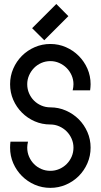

<svg xmlns="http://www.w3.org/2000/svg" viewBox="-20 -934 502 957"><path d="M231 -714.8Q272 -714.8 308.3 -699Q344.7 -683.1 372.3 -655.5Q399.9 -627.9 415.8 -591.6Q431.6 -555.2 431.6 -514.2Q431.6 -507.3 430.9 -499.8Q430.2 -492.2 429.2 -483.9H342.3Q346.2 -500.5 346.2 -514.2Q346.2 -537.6 336.9 -558.6Q327.6 -579.6 312 -595.2Q296.4 -610.8 275.4 -620.1Q254.4 -629.4 231 -629.4Q207.5 -629.4 186.5 -620.4Q165.5 -611.3 149.9 -595.5Q134.3 -579.6 125 -558.6Q115.7 -537.6 115.7 -514.2Q115.7 -490.2 124.8 -469.2Q133.8 -448.2 149.4 -432.6Q165 -417 186 -408Q207 -398.9 231 -398.9Q272 -398.9 308.6 -382.8Q345.2 -366.7 372.6 -339.4Q399.9 -312 415.8 -275.6Q431.6 -239.3 431.6 -198.2Q431.6 -157.2 415.8 -120.6Q399.9 -84 372.6 -56.6Q345.2 -29.3 308.6 -13.4Q272 2.4 231 2.4Q189.5 2.4 153.1 -13.4Q116.7 -29.3 89.4 -56.6Q62 -84 46.1 -120.4Q30.3 -156.7 30.3 -198.2Q30.3 -206.5 30.8 -213.9Q31.2 -221.2 32.2 -228H119.6Q115.7 -211.4 115.7 -198.2Q115.7 -174.3 124.8 -153.3Q133.8 -132.3 149.4 -116.5Q165 -100.6 186 -91.6Q207 -82.5 231 -82.5Q254.4 -82.5 275.4 -91.6Q296.4 -100.6 312.3 -116.5Q328.1 -132.3 337.2 -153.3Q346.2 -174.3 346.2 -198.2Q346.2 -221.7 336.9 -242.7Q327.6 -263.7 312 -279.3Q296.4 -294.9 275.4 -304.2Q254.4 -313.5 231 -313.5Q189.5 -313.5 153.1 -329.3Q116.7 -345.2 89.4 -372.6Q62 -399.9 46.1 -436.3Q30.3 -472.7 30.3 -514.2Q30.3 -555.2 46.1 -591.8Q62 -628.4 89.4 -655.8Q116.7 -683.1 153.3 -699Q189.9 -714.8 231 -714.8ZM140.1 -793.5 260.7 -914.1 320.8 -853.5 200.7 -733.4Z"/></svg>

Font: Proletarsk
Style: Regular
Weight: 400
Designer: Peter Wiegel, original typeface by Carl Albert Fahrenwaldt 1901
Foundry: Peter Wiegel
Version: Version 1.000 2010 initial release